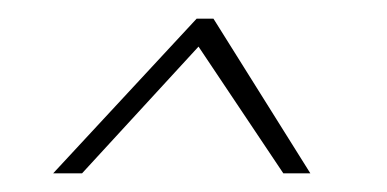

<svg xmlns="http://www.w3.org/2000/svg" viewBox="-20 -681 415 206"><path d="M37 -495 191 -661H209L313 -495H284L193 -631L68 -495Z"/></svg>

Font: Alumni Sans SC Thin
Style: Italic
Weight: 100
Italic angle: -8°
Designer: Robert E. Leuschke
Foundry: Robert E. Leuschke
Version: Version 1.016